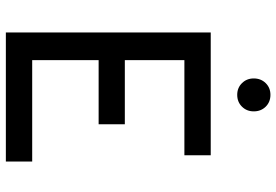

<svg xmlns="http://www.w3.org/2000/svg" viewBox="-164 -780 944 656"><g transform="rotate(90 308.0 -452.0)"><path d="M91 0V-700H510.5V-610H185.5V-406.5H404.5V-317H185.5V-90H532V0ZM304 -790.5Q280 -790.5 264 -806.8Q248 -823 248 -847Q248 -871.5 264 -887.8Q280 -904 304 -904Q328.5 -904 344.5 -887.8Q360.5 -871.5 360.5 -847Q360.5 -823 344.5 -806.8Q328.5 -790.5 304 -790.5Z"/></g></svg>

Font: Overpass Mono Medium
Style: Regular
Weight: 500
Monospace: yes
Designer: Delve Withrington, Dave Bailey
Foundry: Delve Fonts LLC
Version: Version 4.000